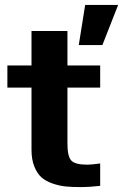

<svg xmlns="http://www.w3.org/2000/svg" viewBox="-20 -750 500 780"><path d="M387 5V-86C363.7 -82.7 346.3 -81 335 -81C301 -81 279 -86.8 269 -98.5C259 -110.2 254 -132.7 254 -166V-394H387V-484H254V-624H108V-484H10V-394H108V-141C108 -115 111.8 -92.5 119.5 -73.5C127.2 -54.5 136.8 -39.8 148.5 -29.5C160.2 -19.2 175.2 -10.8 193.5 -4.5C211.8 1.8 229.5 5.8 246.5 7.5C263.5 9.2 283.3 10 306 10C332 10 359 8.3 387 5ZM460 -730H326L300 -567H396Z"/></svg>

Font: Play
Style: Bold
Weight: 700
Designer: Jonas Hecksher
Foundry: Jonas Hecksher, Playtypeª, e-types AS
Version: Version 1.002